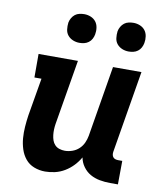

<svg xmlns="http://www.w3.org/2000/svg" viewBox="-83 -807 767 884"><g transform="rotate(10 300.0 -364.5)"><path d="M187 8Q160 8 135.5 -1.5Q111 -11 95 -30.5Q79 -50 71 -75Q63 -100 61 -126Q59 -152 61 -179.5Q63 -207 67 -234L97 -410H64V-520H248L197 -216Q195 -203 194.5 -190Q194 -177 195.5 -164Q197 -151 201 -139.5Q205 -128 213.5 -119Q222 -110 234.5 -106Q247 -102 260 -102Q277 -102 294.5 -108Q312 -114 325.5 -126.5Q339 -139 346.5 -155.5Q354 -172 357 -189L412 -520H545L481 -136Q480 -129 481 -122.5Q482 -116 486 -111Q490 -106 496.5 -104Q503 -102 510 -102H529L528 8H491Q466 8 442 3.5Q418 -1 398 -12.5Q378 -24 364 -43.5Q350 -63 346 -86Q334 -65 317 -47Q300 -29 278.5 -16Q257 -3 233.5 2.5Q210 8 187 8ZM470 -603Q454 -603 439.5 -609Q425 -615 415.5 -626.5Q406 -638 404 -654Q402 -670 404 -686Q406 -697 412 -707.5Q418 -718 427 -725Q436 -732 447.5 -734.5Q459 -737 470 -737Q486 -737 500.5 -731Q515 -725 524 -713.5Q533 -702 535.5 -686Q538 -670 535 -654Q533 -643 527.5 -632.5Q522 -622 512.5 -615Q503 -608 492 -605.5Q481 -603 470 -603ZM240 -603Q224 -603 209.5 -609Q195 -615 185.5 -626.5Q176 -638 174 -654Q172 -670 174 -686Q176 -697 182 -707.5Q188 -718 197 -725Q206 -732 217.5 -734.5Q229 -737 240 -737Q256 -737 270.5 -731Q285 -725 294 -713.5Q303 -702 305.5 -686Q308 -670 305 -654Q303 -643 297.5 -632.5Q292 -622 282.5 -615Q273 -608 262 -605.5Q251 -603 240 -603Z"/></g></svg>

Font: Iosevka Etoile Extrabold
Style: Italic
Weight: 800
Italic angle: -9°
Designer: Belleve Invis
Foundry: Belleve Invis
Version: Version 22.1.2; ttfautohint (v1.8.4)